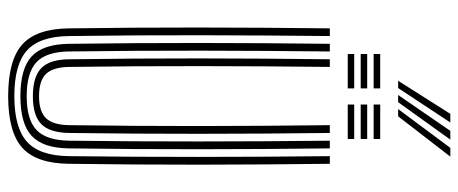

<svg xmlns="http://www.w3.org/2000/svg" viewBox="-354 -788 1150 482"><g transform="rotate(90 221.0 -547.0)"><path d="M221.5 7.5Q131.2 7.5 91.8 -27.8Q52.2 -63 51.2 -144.8Q49 -303.5 49.1 -468.1Q49.2 -632.8 51.2 -800H70.5Q68.8 -643 68.5 -476.6Q68.2 -310.2 70.5 -145Q71.5 -71 106.9 -39.5Q142.2 -8 221.5 -8Q300.2 -8 335.6 -39.5Q371 -71 372 -145Q374 -307 373.9 -471.5Q373.8 -636 372 -800H391.2Q393.2 -636 393.4 -472.6Q393.5 -309.2 391.2 -144.8Q390.2 -63 350.8 -27.8Q311.2 7.5 221.5 7.5ZM221.5 -23.2Q152 -23.2 121.4 -51.6Q90.8 -80 90 -145.2Q87.8 -309.5 87.9 -472.6Q88 -635.8 90 -800H109.2Q107.5 -641 107.2 -475.8Q107 -310.5 109.2 -145.5Q110 -88 136.2 -63.5Q162.5 -39 221.5 -39Q280.2 -39 306.2 -63.5Q332.2 -88 333.2 -145.5Q335.2 -307.5 335.1 -471.8Q335 -636 333.2 -800H352.5Q354.5 -635.2 354.6 -472.4Q354.8 -309.5 352.5 -145.2Q351.8 -80 321.2 -51.6Q290.8 -23.2 221.5 -23.2ZM221.5 -54.5Q172.8 -54.5 151 -75.6Q129.2 -96.8 128.8 -145.8Q126.5 -310 126.6 -472.9Q126.8 -635.8 128.8 -800H148Q146.2 -643 146 -476.4Q145.8 -309.8 148 -146Q148.5 -105.8 165.2 -87.9Q182 -70 221.5 -70Q260.5 -70 277.1 -87.9Q293.8 -105.8 294.2 -146Q296.5 -309 296.4 -472.4Q296.2 -635.8 294.2 -800H313.8Q315.8 -634.8 315.9 -472.2Q316 -309.8 313.8 -145.8Q313 -96.5 291.4 -75.5Q269.8 -54.5 221.5 -54.5ZM242.5 -910V-926.5H329V-910ZM115.5 -910V-926.5H202V-910ZM115.5 -877.5V-893.8H202V-877.5ZM242.5 -877.5V-893.8H329V-877.5ZM115.5 -845V-861.2H202V-845ZM242.5 -845V-861.2H329V-845ZM182.8 -971.5 265.8 -1102.5H287.5L201 -971.5ZM253.8 -971.5 351.2 -1102.5H373.2L272 -971.5ZM218.5 -971.5 308.5 -1102.5H330.5L236.5 -971.5Z"/></g></svg>

Font: Big Shoulders Inline Text SemiBold
Style: Regular
Weight: 600
Designer: Patric King
Foundry: XO Type Co
Version: Version 1.000